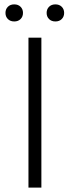

<svg xmlns="http://www.w3.org/2000/svg" viewBox="-20 -857 319 877"><path d="M169 -685V0H110V-685ZM5 -798Q5 -815 16 -826Q27 -837 45 -837Q63 -837 74 -826Q85 -815 85 -798Q85 -781 74 -770Q63 -759 45 -759Q27 -759 16 -770Q5 -781 5 -798ZM193 -798Q193 -815 204 -826Q215 -837 233 -837Q251 -837 262 -826Q273 -815 273 -798Q273 -781 262 -770Q251 -759 233 -759Q215 -759 204 -770Q193 -781 193 -798Z"/></svg>

Font: Jldddboxgfspflltxgxzjzlszac
Style: Regular
Weight: 300
Designer: Carrois Corporate & Edenspiekermann
Foundry: Carrois Corporate GbR & Edenspiekermann AG
Version: Version 2.001